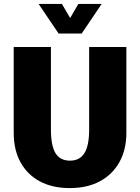

<svg xmlns="http://www.w3.org/2000/svg" viewBox="-20 -940 715 980"><path d="M240 -700V-278Q240 -196 263.5 -158Q287 -120 337 -120Q387 -120 411 -158.5Q435 -197 435 -278V-700H625V-262Q625 -176 589.5 -112.5Q554 -49 489.5 -14.5Q425 20 336 20Q247 20 183 -14.5Q119 -49 84.5 -112Q50 -175 50 -262V-700ZM177 -920H296L338 -848L380 -920H499L397 -769H279Z"/></svg>

Font: Moderustic ExtraBold
Style: Regular
Weight: 800
Designer: Tural Alisoy
Foundry: TAFT Foundry
Version: Version 2.120